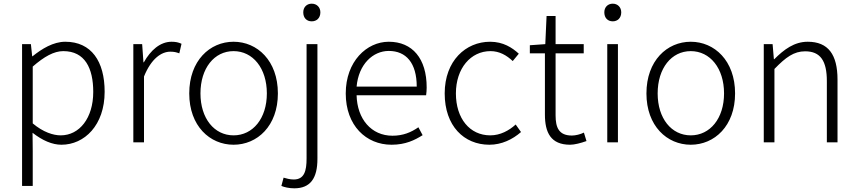

<svg xmlns="http://www.w3.org/2000/svg" viewBox="-20 -774 4665 1044"><path d="M100 237H158V46L157 -52C211 -10 264 13 314 13C439 13 549 -93 549 -275C549 -440 477 -547 335 -547C270 -547 208 -509 157 -468H155L148 -534H100ZM310 -38C270 -38 215 -55 158 -103V-412C220 -466 273 -496 324 -496C442 -496 487 -403 487 -274C487 -132 412 -38 310 -38Z M705 0H763V-358C803 -457 859 -493 906 -493C927 -493 938 -490 955 -484L967 -536C950 -544 934 -547 913 -547C851 -547 799 -501 762 -435H760L753 -534H705Z M1250 13C1379 13 1491 -89 1491 -266C1491 -444 1379 -547 1250 -547C1121 -547 1009 -444 1009 -266C1009 -89 1121 13 1250 13ZM1250 -38C1145 -38 1070 -130 1070 -266C1070 -403 1145 -496 1250 -496C1355 -496 1431 -403 1431 -266C1431 -130 1355 -38 1250 -38Z M1580 250C1668 250 1706 195 1706 90V-534H1647V88C1647 155 1635 202 1577 202C1556 202 1536 196 1522 192L1510 237C1526 244 1553 250 1580 250ZM1675 -658C1702 -658 1722 -676 1722 -707C1722 -735 1702 -754 1675 -754C1648 -754 1629 -735 1629 -707C1629 -676 1648 -658 1675 -658Z M2109 13C2185 13 2235 -12 2278 -39L2255 -82C2215 -54 2171 -36 2114 -36C1999 -36 1922 -127 1919 -256H2297C2299 -270 2300 -285 2300 -299C2300 -455 2223 -547 2094 -547C1974 -547 1860 -440 1860 -266C1860 -91 1971 13 2109 13ZM1919 -303C1930 -425 2008 -497 2094 -497C2188 -497 2246 -432 2246 -303Z M2641 13C2708 13 2767 -16 2813 -56L2784 -97C2748 -64 2700 -38 2646 -38C2534 -38 2459 -130 2459 -266C2459 -403 2540 -496 2647 -496C2696 -496 2735 -473 2768 -442L2801 -482C2765 -515 2716 -547 2645 -547C2513 -547 2398 -444 2398 -266C2398 -89 2503 13 2641 13Z M3080 13C3104 13 3138 4 3169 -7L3155 -53C3137 -44 3110 -37 3090 -37C3019 -37 3001 -80 3001 -147V-484H3154V-534H3001V-687H2952L2945 -534L2861 -528V-484H2943V-151C2943 -53 2975 13 3080 13Z M3282 0H3340V-534H3282ZM3312 -658C3338 -658 3358 -676 3358 -707C3358 -735 3338 -754 3312 -754C3285 -754 3266 -735 3266 -707C3266 -676 3285 -658 3312 -658Z M3736 13C3865 13 3977 -89 3977 -266C3977 -444 3865 -547 3736 -547C3607 -547 3495 -444 3495 -266C3495 -89 3607 13 3736 13ZM3736 -38C3631 -38 3556 -130 3556 -266C3556 -403 3631 -496 3736 -496C3841 -496 3917 -403 3917 -266C3917 -130 3841 -38 3736 -38Z M4133 0H4191V-399C4253 -463 4297 -495 4358 -495C4441 -495 4476 -443 4476 -333V0H4534V-341C4534 -478 4483 -547 4372 -547C4299 -547 4243 -505 4190 -452H4188L4181 -534H4133Z"/></svg>

Font: GenYoGothic2 TW L
Style: Regular
Weight: 300
Version: Version 2.100;PS 2.1;hotconv 16.6.51;makeotf.lib2.5.65220 DE